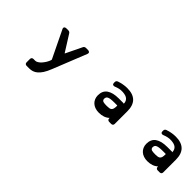

<svg xmlns="http://www.w3.org/2000/svg" viewBox="144 -1602 2932 2932"><g transform="rotate(45 1609.5 -136.5)"><path d="M845 48Q816 122 785.5 168.5Q755 215 723.5 241Q692 267 659 277Q626 287 593 287H536Q518 287 507.5 277Q497 267 497 249V177Q497 160 507 149.5Q517 139 536 139H574Q595 139 619.5 123.5Q644 108 666.5 82.5Q689 57 708 26Q727 -5 738 -37Q743 -50 738 -58L525 -498Q515 -518 525.5 -532.5Q536 -547 558 -547H602Q629 -547 644 -524L809 -262Q814 -255 816 -263L941 -521Q953 -547 983 -547H1030Q1050 -547 1061 -533.5Q1072 -520 1064 -500Z M2034 1Q2017 1 2005.5 -8.5Q1994 -18 1994 -36V-47Q1930 14 1820 14Q1776 14 1739.5 1.5Q1703 -11 1677 -34.5Q1651 -58 1636.5 -91Q1622 -124 1622 -165Q1622 -262 1689 -309Q1756 -356 1883 -356H1985Q1990 -356 1992 -352Q1994 -348 1994 -350Q1994 -404 1961 -434.5Q1928 -465 1853 -469Q1816 -471 1780.5 -463Q1745 -455 1712 -441Q1693 -433 1677.5 -440.5Q1662 -448 1662 -470V-490Q1662 -519 1692 -530Q1780 -560 1863 -560Q2114 -560 2114 -310V-36Q2114 -20 2104 -9.5Q2094 1 2075 1ZM1878 -264Q1832 -264 1803.5 -260Q1775 -256 1758.5 -248Q1742 -240 1735.5 -228Q1729 -216 1728 -200Q1727 -194 1727.5 -189.5Q1728 -185 1730 -179Q1738 -157 1762 -151Q1786 -145 1834 -145Q1864 -145 1885 -148.5Q1906 -152 1919 -163.5Q1932 -175 1938 -197Q1944 -219 1944 -257Q1944 -261 1942.5 -262.5Q1941 -264 1935 -264Z M3081 1Q3064 1 3052.5 -8.5Q3041 -18 3041 -36V-47Q2977 14 2867 14Q2823 14 2786.5 1.5Q2750 -11 2724 -34.5Q2698 -58 2683.5 -91Q2669 -124 2669 -165Q2669 -262 2736 -309Q2803 -356 2930 -356H3032Q3037 -356 3039 -352Q3041 -348 3041 -350Q3041 -404 3008 -434.5Q2975 -465 2900 -469Q2863 -471 2827.5 -463Q2792 -455 2759 -441Q2740 -433 2724.5 -440.5Q2709 -448 2709 -470V-490Q2709 -519 2739 -530Q2827 -560 2910 -560Q3161 -560 3161 -310V-36Q3161 -20 3151 -9.5Q3141 1 3122 1ZM2925 -264Q2879 -264 2850.5 -260Q2822 -256 2805.5 -248Q2789 -240 2782.5 -228Q2776 -216 2775 -200Q2774 -194 2774.5 -189.5Q2775 -185 2777 -179Q2785 -157 2809 -151Q2833 -145 2881 -145Q2911 -145 2932 -148.5Q2953 -152 2966 -163.5Q2979 -175 2985 -197Q2991 -219 2991 -257Q2991 -261 2989.5 -262.5Q2988 -264 2982 -264Z"/></g></svg>

Font: OpenDyslexic3
Style: Bold
Weight: 700
Designer: Abelardo Gonzalez
Version: Version 1.000;PS 001.001;hotconv 1.0.56